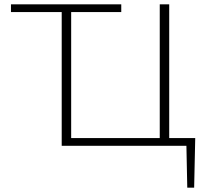

<svg xmlns="http://www.w3.org/2000/svg" viewBox="-20 -678 960 893"><path d="M883 195H851L847 0H267V-622H31V-658H544V-622H311V-36H723V-658H767V-36H888Z"/></svg>

Font: Ysabeau Infant Light
Style: Regular
Weight: 300
Designer: Christian Thalmann (Catharsis Fonts)
Version: Version 0.003